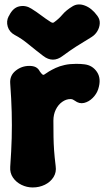

<svg xmlns="http://www.w3.org/2000/svg" viewBox="-20 -803 466 845"><path d="M124 22Q98 22 74.5 10.5Q51 -1 37 -21.5Q23 -42 25 -69Q30 -139 31.5 -195.5Q33 -252 31.5 -309.5Q30 -367 25 -435Q22 -470 48.5 -491.5Q75 -513 109 -513Q127 -513 138 -507Q149 -501 155 -489Q162 -479 166.5 -475.5Q171 -472 175 -475Q183 -481 195.5 -488.5Q208 -496 225 -504Q242 -512 264.5 -517Q287 -522 315 -522Q325 -522 334.5 -521.5Q344 -521 351 -520Q387 -516 407 -486Q427 -456 412 -410Q405 -389 388 -372Q371 -355 350 -350Q329 -345 309 -360Q305 -363 300.5 -365Q296 -367 290 -367Q271 -367 253.5 -354.5Q236 -342 225.5 -320.5Q215 -299 215 -272Q215 -230 215.5 -200.5Q216 -171 218 -142Q220 -113 225 -72Q229 -45 215.5 -23.5Q202 -2 177.5 10Q153 22 124 22ZM410 -731Q420 -717 419 -699.5Q418 -682 408.5 -666Q399 -650 383 -640Q343 -616 315 -598Q287 -580 256 -557Q213 -524 170 -557Q136 -583 105 -608.5Q74 -634 45 -649Q21 -662 14 -686Q7 -710 18 -731L20 -734Q37 -769 65 -775Q93 -781 118 -765Q142 -750 161 -735.5Q180 -721 205 -705Q208 -704 211 -703Q214 -702 218 -705Q239 -720 255 -739Q271 -758 299 -775Q323 -790 353.5 -778.5Q384 -767 408 -734Z"/></svg>

Font: Winky Sans ExtraBold
Style: Regular
Weight: 800
Designer: Simon Atzbach
Foundry: typofactur
Version: Version 1.205